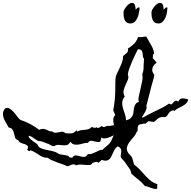

<svg xmlns="http://www.w3.org/2000/svg" viewBox="-110 -1132 1301 1306"><path d="M1170.9 -455.1Q1166 -437.5 1154.8 -427.2Q1143.6 -417 1129.4 -409.7Q1115.2 -402.3 1100.6 -395Q1085.9 -387.7 1075.2 -376L1069.3 -382.8L1067.4 -381.8Q1053.7 -377 1046.9 -372.1Q1040 -367.2 1032.2 -353.5Q1024.4 -339.8 1018.1 -337.4Q1011.7 -335 995.1 -335.9Q984.4 -335.9 976.6 -332.5Q968.8 -329.1 961.9 -323.7Q955.1 -318.4 948.7 -312Q942.4 -305.7 933.6 -301.8Q925.8 -304.7 916.5 -305.2Q907.2 -305.7 899.4 -307.6Q894.5 -302.7 888.2 -298.3Q881.8 -293.9 877 -289.1Q873 -293 868.7 -292Q864.3 -291 859.4 -289.1Q855.5 -287.1 853 -287.6Q850.6 -288.1 845.7 -287.1Q834 -284.2 830.6 -277.8Q827.1 -271.5 826.7 -263.2Q826.2 -254.9 826.2 -247.1Q826.2 -239.3 820.3 -235.4H819.3V-234.4Q812.5 -214.8 796.9 -197.8Q781.2 -180.7 768.6 -162.6Q755.9 -144.5 752.9 -125.5Q750 -106.4 768.6 -83V-82H769.5Q786.1 -70.3 791.5 -51.3Q796.9 -32.2 801.8 -13.7L802.7 -12.7Q820.3 1 835 15.6Q849.6 30.3 864.3 46.9Q885.7 72.3 907.2 91.3Q928.7 110.4 960.9 121.1Q959 128.9 959.5 136.7Q960 144.5 959 152.3Q947.3 154.3 937 151.9Q926.8 149.4 917 146Q907.2 142.6 897.5 138.7Q887.7 134.8 876 133.8Q855.5 108.4 831.5 89.8Q807.6 71.3 783.2 48.8Q780.3 30.3 772.5 17.6Q764.6 4.9 752.9 -9.8Q748 -15.6 743.7 -23.4Q739.3 -31.2 733.4 -37.1Q727.5 -42 719.2 -51.8Q710.9 -61.5 710.9 -69.3Q710.9 -78.1 712.9 -86.4Q714.8 -94.7 714.8 -103.5Q714.8 -116.2 709 -123.5Q703.1 -130.9 692.4 -135.7L690.4 -136.7L689.5 -135.7Q675.8 -126 669.9 -115.2Q664.1 -104.5 657.2 -88.9Q651.4 -75.2 645.5 -64.5Q639.6 -53.7 631.3 -46.9Q623 -40 611.3 -39.1Q599.6 -38.1 583 -43.9H581.1Q576.2 -39.1 570.8 -34.2Q565.4 -29.3 559.6 -24.4Q551.8 -33.2 540 -30.3Q528.3 -27.3 518.6 -23.4V-22.5Q512.7 -10.7 500 -9.8Q487.3 -8.8 471.2 -10.3Q455.1 -11.7 438.5 -12.7Q421.9 -13.7 408.2 -6.8Q400.4 -13.7 393.1 -14.2Q385.7 -14.6 378.4 -12.2Q371.1 -9.8 363.3 -5.9Q355.5 -2 347.7 -1Q336.9 -6.8 317.9 -13.7Q298.8 -20.5 278.3 -27.8Q257.8 -35.2 240.2 -43Q222.7 -50.8 215.8 -58.6H214.8Q193.4 -58.6 179.2 -64.9Q165 -71.3 147.5 -84Q134.8 -91.8 124 -98.1Q113.3 -104.5 97.7 -109.4L95.7 -110.4Q90.8 -100.6 85.9 -104.5Q81.1 -108.4 74.2 -114.3Q79.1 -119.1 79.6 -125.5Q80.1 -131.8 80.1 -137.7Q68.4 -148.4 59.1 -151.4Q49.8 -154.3 41.5 -156.7Q33.2 -159.2 26.4 -163.1Q19.5 -167 12.7 -179.7H11.7Q-2.9 -183.6 -7.3 -196.8Q-11.7 -210 -14.6 -223.6Q-17.6 -237.3 -24.4 -249.5Q-31.2 -261.7 -50.8 -264.6Q-58.6 -280.3 -68.8 -296.4Q-79.1 -312.5 -85 -328.6Q-90.8 -344.7 -89.8 -361.3Q-88.9 -377.9 -75.2 -394.5Q-60.5 -402.3 -45.9 -394Q-31.2 -385.7 -17.6 -370.6Q-3.9 -355.5 7.8 -338.9Q19.5 -322.3 30.3 -315.4H31.2Q56.6 -307.6 82.5 -294.9Q108.4 -282.2 129.9 -267.6Q136.7 -262.7 142.6 -258.8Q148.4 -254.9 154.3 -250Q155.3 -250 156.2 -249L158.2 -250Q172.9 -256.8 184.6 -255.4Q196.3 -253.9 206.1 -249.5Q215.8 -245.1 225.1 -240.7Q234.4 -236.3 245.1 -238.3Q255.9 -228.5 267.6 -229Q279.3 -229.5 290.5 -232.4Q301.8 -235.4 312.5 -235.8Q323.2 -236.3 333 -227.5V-226.6Q358.4 -223.6 375 -224.6Q391.6 -225.6 410.2 -245.1L417 -237.3Q427.7 -244.1 440.4 -246.1Q453.1 -248 466.3 -249Q479.5 -250 492.2 -253.9Q504.9 -257.8 515.6 -269.5Q520.5 -264.6 527.3 -263.7Q534.2 -262.7 540 -262.7Q542 -264.6 543.5 -265.1Q544.9 -265.6 545.9 -267.6Q549.8 -261.7 554.7 -261.7Q559.6 -261.7 564.9 -264.2Q570.3 -266.6 575.2 -270Q580.1 -273.4 583 -275.4Q588.9 -268.6 594.2 -268.1Q599.6 -267.6 605 -270Q610.4 -272.5 616.2 -274.9Q622.1 -277.3 627.9 -275.4L628.9 -274.4L666 -280.3Q660.2 -295.9 660.2 -316.4Q660.2 -336.9 673.8 -349.6Q673.8 -350.6 671.4 -356Q668.9 -361.3 666.5 -366.7Q664.1 -372.1 662.1 -376.5Q660.2 -380.9 660.2 -381.8Q662.1 -389.6 663.1 -398.4Q664.1 -407.2 666 -415Q668.9 -432.6 670.4 -450.7Q671.9 -468.8 672.9 -487.3Q674.8 -515.6 674.3 -542.5Q673.8 -569.3 675.8 -597.7Q676.8 -613.3 685.1 -630.9Q693.4 -648.4 702.6 -667.5Q711.9 -686.5 719.7 -707.5Q727.5 -728.5 727.5 -751Q733.4 -756.8 740.2 -761.7Q747.1 -766.6 752.4 -772Q757.8 -777.3 760.3 -784.7Q762.7 -792 759.8 -801.8Q785.2 -817.4 802.2 -834.5Q819.3 -851.6 829.1 -879.9Q846.7 -877.9 858.4 -880.4Q870.1 -882.8 884.8 -883.8Q899.4 -856.4 917 -827.1Q934.6 -797.9 938.5 -767.6Q930.7 -763.7 930.2 -754.9Q929.7 -746.1 929.7 -738.3L928.7 -736.3Q944.3 -720.7 956.1 -706.1Q932.6 -690.4 926.8 -668Q920.9 -645.5 939.5 -623Q937.5 -604.5 931.6 -586.4Q925.8 -568.4 920.9 -549.8L884.8 -408.2Q889.6 -404.3 886.7 -394Q883.8 -383.8 877.9 -372.1Q872.1 -360.4 865.2 -350.1Q858.4 -339.8 855.5 -335.9L859.4 -331.1Q878.9 -341.8 899.9 -353Q920.9 -364.3 941.4 -374Q966.8 -385.7 992.2 -398.4Q1017.6 -411.1 1040 -427.7Q1051.8 -418.9 1057.6 -423.3Q1063.5 -427.7 1068.8 -434.6Q1074.2 -441.4 1081.5 -445.8Q1088.9 -450.2 1102.5 -440.4Q1103.5 -441.4 1103.5 -443.4Q1114.3 -463.9 1134.3 -462.9Q1154.3 -461.9 1170.9 -455.1ZM869.1 -733.4Q862.3 -739.3 861.8 -750Q861.3 -760.7 859.9 -771Q858.4 -781.2 852.5 -789.1Q846.7 -796.9 828.1 -796.9L827.1 -794.9Q819.3 -780.3 808.1 -756.8Q796.9 -733.4 786.1 -708.5Q775.4 -683.6 767.6 -660.6Q759.8 -637.7 759.8 -623Q766.6 -606.4 759.8 -589.4Q752.9 -572.3 744.1 -554.2Q735.4 -536.1 731 -516.6Q726.6 -497.1 738.3 -475.6Q721.7 -454.1 721.2 -434.6Q720.7 -415 726.6 -395Q732.4 -375 739.7 -355Q747.1 -335 747.1 -313.5Q768.6 -318.4 778.8 -328.1Q789.1 -337.9 793.5 -350.1Q797.9 -362.3 798.8 -376Q799.8 -389.6 802.7 -401.9Q805.7 -414.1 812.5 -424.3Q819.3 -434.6 835 -439.5Q829.1 -452.1 834 -476.1Q838.9 -500 845.7 -527.3Q852.5 -554.7 857.4 -581.5Q862.3 -608.4 857.4 -627Q865.2 -645.5 866.2 -660.2Q867.2 -674.8 867.2 -694.3Q867.2 -702.1 868.7 -714.8Q870.1 -727.5 869.1 -733.4ZM663.1 -211.9Q654.3 -207 643.6 -202.1Q632.8 -197.3 621.1 -193.8Q609.4 -190.4 597.7 -190.4Q585.9 -190.4 577.1 -196.3Q577.1 -169.9 567.9 -167Q558.6 -164.1 544.4 -168Q530.3 -171.9 514.6 -174.3Q499 -176.8 487.3 -160.2Q472.7 -161.1 456.5 -156.2Q440.4 -151.4 424.3 -148.9Q408.2 -146.5 394 -149.4Q379.9 -152.3 369.1 -168L366.2 -163.1Q356.4 -147.5 343.3 -145Q330.1 -142.6 315.4 -144Q300.8 -145.5 286.6 -146.5Q272.5 -147.5 261.7 -138.7Q248 -136.7 237.3 -143.1Q226.6 -149.4 213.9 -156.2L209 -152.3H208Q209 -154.3 210.9 -156.2Q208 -157.2 201.7 -159.2Q195.3 -161.1 191.4 -163.1Q183.6 -166 176.3 -168.9Q168.9 -171.9 161.1 -171.9Q150.4 -171.9 137.7 -179.7Q125 -187.5 116.2 -194.3Q110.4 -199.2 103 -203.1Q95.7 -207 87.9 -209L84 -204.1Q89.8 -192.4 97.2 -185.5Q104.5 -178.7 112.3 -172.9Q120.1 -167 128.9 -161.6Q137.7 -156.2 145.5 -148.4Q150.4 -131.8 167 -124.5Q183.6 -117.2 204.6 -112.8Q225.6 -108.4 247.1 -104Q268.6 -99.6 283.2 -88.9Q292 -83 303.7 -81.1Q315.4 -79.1 327.1 -77.6Q338.9 -76.2 348.6 -73.2Q358.4 -70.3 363.3 -60.5L381.8 -59.6Q382.8 -60.5 382.8 -61.5Q393.6 -76.2 407.2 -74.7Q420.9 -73.2 435.1 -68.8Q449.2 -64.5 463.4 -64.9Q477.5 -65.4 488.3 -85Q500 -81.1 514.6 -86.4Q529.3 -91.8 543.5 -98.6Q557.6 -105.5 568.8 -110.4Q580.1 -115.2 585.9 -111.3Q587.9 -115.2 598.1 -123.5Q608.4 -131.8 611.3 -134.8Q626 -146.5 632.8 -153.8Q639.6 -161.1 644 -168.5Q648.4 -175.8 651.9 -185.5Q655.3 -195.3 663.1 -211.9ZM839.8 -1080.1Q838.9 -1065.4 835.4 -1046.4Q832 -1027.3 824.7 -1010.3Q817.4 -993.2 804.2 -981.9Q791 -970.7 771.5 -972.7Q759.8 -973.6 752 -979Q744.1 -984.4 739.7 -993.2Q735.4 -1002 732.9 -1012.2Q730.5 -1022.5 730.5 -1032.2V-1053.7Q733.4 -1066.4 746.1 -1083.5Q758.8 -1100.6 773.4 -1108.4Q788.1 -1116.2 799.8 -1108.9Q811.5 -1101.6 812.5 -1066.4Q818.4 -1071.3 824.2 -1077.6Q830.1 -1084 839.8 -1080.1ZM1029.3 -1080.1Q1028.3 -1065.4 1025.4 -1046.4Q1022.5 -1027.3 1014.6 -1010.3Q1006.8 -993.2 994.1 -981.9Q981.4 -970.7 961.9 -972.7Q950.2 -973.6 942.4 -979Q934.6 -984.4 930.2 -993.2Q925.8 -1002 923.3 -1012.2Q920.9 -1022.5 920.9 -1032.2Q919.9 -1035.2 920.4 -1043.5Q920.9 -1051.8 920.9 -1053.7Q923.8 -1066.4 936.5 -1083.5Q949.2 -1100.6 963.9 -1108.4Q978.5 -1116.2 990.2 -1108.9Q1002 -1101.6 1002.9 -1066.4Q1008.8 -1071.3 1014.6 -1077.6Q1020.5 -1084 1029.3 -1080.1Z"/></svg>

Font: Homemade Apple
Style: Regular
Weight: 400
Version: Version 1.001